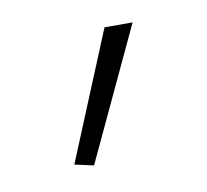

<svg xmlns="http://www.w3.org/2000/svg" viewBox="-38 -838 290 269"><g transform="rotate(-10 107.0 -704.0)"><path d="M50 -616 125 -798H165L77 -610Z"/></g></svg>

Font: Encode Sans Narrow
Style: Thin
Weight: 250
Designer: Pablo Impallari, Andres Torresi
Foundry: Pablo Impallari, Andres Torresi
Version: Version 1.000; ttfautohint (v1.00) -l 8 -r 50 -G 200 -x 14 -